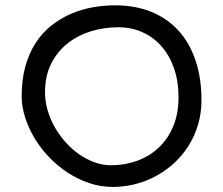

<svg xmlns="http://www.w3.org/2000/svg" viewBox="-20 -699 850 731"><path d="M62.5 -332.5Q62.5 -395.5 76.4 -445.8Q90.3 -496.1 115 -534.4Q139.6 -572.8 173.6 -600.1Q207.5 -627.4 247.1 -645Q286.6 -662.6 330.3 -670.7Q374 -678.7 418.5 -678.7Q495.1 -678.7 556.2 -653.8Q617.2 -628.9 659.7 -582.3Q702.1 -535.6 724.6 -468.5Q747.1 -401.4 747.1 -316.9Q747.1 -268.1 734.1 -224.6Q721.2 -181.2 698.2 -144.5Q675.3 -107.9 643.8 -78.9Q612.3 -49.8 574.7 -29.3Q537.1 -8.8 495.1 2Q453.1 12.7 409.7 12.7Q363.3 12.7 319.6 -2Q275.9 -16.6 237.3 -42Q198.7 -67.4 166.5 -101.1Q134.3 -134.8 111.3 -173.3Q88.4 -211.9 75.4 -252.7Q62.5 -293.5 62.5 -332.5ZM151.4 -347.2Q151.4 -314 160.9 -280.5Q170.4 -247.1 187.7 -216.3Q205.1 -185.5 228.5 -158.9Q252 -132.3 280 -112.5Q308.1 -92.8 339.4 -81.3Q370.6 -69.8 403.3 -69.8Q455.1 -69.8 501.7 -86.7Q548.3 -103.5 583.5 -136.2Q618.7 -168.9 639.2 -217.3Q659.7 -265.6 659.7 -328.6Q659.7 -390.1 642.3 -439.5Q625 -488.8 594.2 -523.4Q563.5 -558.1 521.5 -576.7Q479.5 -595.2 430.2 -595.2Q377 -595.2 326.9 -580.1Q276.9 -564.9 237.8 -534.2Q198.7 -503.4 175 -456.8Q151.4 -410.2 151.4 -347.2Z"/></svg>

Font: Short Stack
Style: Regular
Weight: 400
Designer: James Grieshaber
Foundry: James Grieshaber
Version: Version 1.002